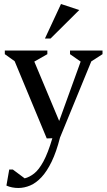

<svg xmlns="http://www.w3.org/2000/svg" viewBox="-20 -702 531 957"><path d="M71 235Q56 235 40.5 232Q25 229 12 223L26 143H44L103 187Q127 181 150.5 162.5Q174 144 196.5 102.5Q219 61 241 -13L213 -12L53 -397L4 -432V-450H216V-432L151 -395L275 -99L382 -395L329 -432V-450H491V-432L435 -396L279 -16Q261 55 237.5 103.5Q214 152 187 181Q160 210 130.5 222.5Q101 235 71 235ZM204 -510 284 -682 375 -652 232 -510Z"/></svg>

Font: Ancizar Serif Light
Style: Regular
Weight: 400
Version: Version 8.100